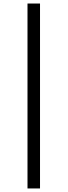

<svg xmlns="http://www.w3.org/2000/svg" viewBox="-20 -816 385 1094"><path d="M208 257.8H136.7V-795.9H208Z"/></svg>

Font: FreeUniversal
Style: Bold
Weight: 700
Version: Version 1.001